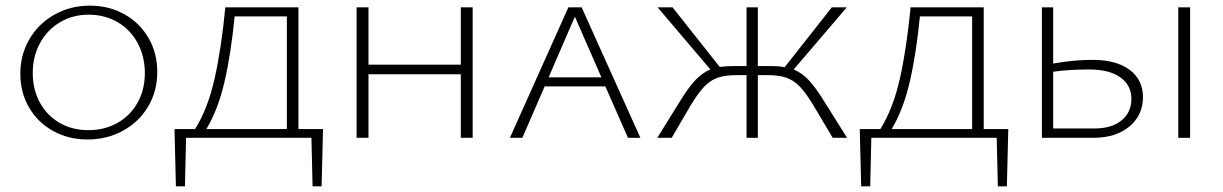

<svg xmlns="http://www.w3.org/2000/svg" viewBox="-20 -488 4333 680"><path d="M52 -227Q52 -294 84 -349Q116 -404 172.5 -436Q229 -468 298 -468Q366 -468 420.5 -437.5Q475 -407 506 -353.5Q537 -300 537 -233Q537 -165 504.5 -110.5Q472 -56 415.5 -25Q359 6 290 6Q222 6 167.5 -24.5Q113 -55 82.5 -108Q52 -161 52 -227ZM493 -229Q493 -288 467.5 -335.5Q442 -383 396.5 -409.5Q351 -436 294 -436Q238 -436 193 -409.5Q148 -383 122 -336Q96 -289 96 -230Q96 -171 121 -125Q146 -79 191 -53Q236 -27 293 -27Q350 -27 395.5 -52.5Q441 -78 467 -124Q493 -170 493 -229Z M1119 172H1087L1083 0H639L635 172H603L598 -31H671Q716 -103 740 -209.5Q764 -316 778 -462H1037V-31H1124ZM996 -31V-430H811Q798 -297 775 -198Q752 -99 711 -31Z M1654 -462V0H1612V-225H1285V0H1243V-462H1285V-259H1612V-462Z M2124 -182H1909L1830 0H1786L1993 -462H2040L2248 0H2204ZM2110 -214 2016 -429 1923 -214Z M2980 0H2929L2862 -113Q2835 -158 2813 -181Q2791 -204 2764.5 -213Q2738 -222 2697 -222H2664V0H2624V-222H2590Q2549 -222 2522.5 -213Q2496 -204 2474 -181Q2452 -158 2425 -113L2359 0H2308L2388 -129Q2418 -178 2442.5 -204Q2467 -230 2496 -242L2309 -462H2362L2529 -251Q2550 -254 2578 -254H2624V-462H2664V-254H2709Q2739 -254 2759 -250L2926 -462H2979L2791 -242Q2820 -230 2844.5 -204Q2869 -178 2899 -129Z M3546 172H3514L3510 0H3066L3062 172H3030L3025 -31H3098Q3143 -103 3167 -209.5Q3191 -316 3205 -462H3464V-31H3551ZM3423 -31V-430H3238Q3225 -297 3202 -198Q3179 -99 3138 -31Z M4028 -144Q4028 -80 3980 -40Q3932 0 3853 0H3670V-462H3710V-263Q3783 -276 3849 -276Q3934 -276 3981 -240.5Q4028 -205 4028 -144ZM4195 -462V0H4153V-462ZM3987 -138Q3987 -186 3948 -214Q3909 -242 3836 -242Q3769 -242 3710 -234V-33H3857Q3917 -33 3952 -61.5Q3987 -90 3987 -138Z"/></svg>

Font: Ysabeau SC Light
Style: Regular
Weight: 300
Designer: Christian Thalmann (Catharsis Fonts)
Version: Version 0.003